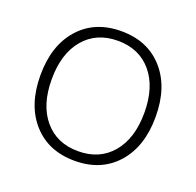

<svg xmlns="http://www.w3.org/2000/svg" viewBox="-101 -636 768 752"><g transform="rotate(20 283.0 -260.0)"><path d="M424 -428.5Q372 -490 283 -490Q194 -490 142 -428.5Q90 -367 90 -260Q90 -153 142 -91.5Q194 -30 283 -30Q372 -30 424 -91.5Q476 -153 476 -260Q476 -367 424 -428.5ZM458 -63Q393 10 283 10Q173 10 108 -63Q43 -136 43 -260Q43 -384 108 -457Q173 -530 283 -530Q393 -530 458 -457Q523 -384 523 -260Q523 -136 458 -63Z"/></g></svg>

Font: M PLUS 1p Light
Style: Regular
Weight: 300
Version: Version 1.061